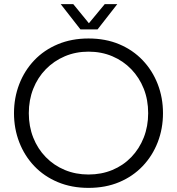

<svg xmlns="http://www.w3.org/2000/svg" viewBox="-20 -900 860 933"><path d="M410 13Q328 13 261 -15Q194 -43 146.5 -93Q99 -143 73.5 -209Q48 -275 48 -350Q48 -425 73.5 -491Q99 -557 146.5 -607Q194 -657 261 -685Q328 -713 410 -713Q493 -713 559.5 -685Q626 -657 673.5 -607Q721 -557 746.5 -491Q772 -425 772 -350Q772 -275 746.5 -209Q721 -143 673.5 -93Q626 -43 559.5 -15Q493 13 410 13ZM410 -52Q473 -52 526 -74Q579 -96 618 -136.5Q657 -177 678.5 -231.5Q700 -286 700 -350Q700 -415 678.5 -469Q657 -523 618 -563.5Q579 -604 526 -626.5Q473 -649 410 -649Q348 -649 295 -626.5Q242 -604 202.5 -563.5Q163 -523 141.5 -468.5Q120 -414 120 -350Q120 -286 141.5 -231.5Q163 -177 202.5 -136.5Q242 -96 295 -74Q348 -52 410 -52ZM371 -757 275 -880H336L412 -787L489 -880H550L454 -757Z"/></svg>

Font: MuseoModerno Thin Light
Style: Regular
Weight: 300
Version: Version 1.003